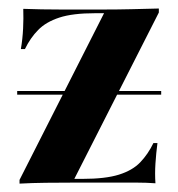

<svg xmlns="http://www.w3.org/2000/svg" viewBox="-20 -438 425 458"><path d="M26.6 0V-8.9L228.2 -406.5H207.3Q153.2 -406.5 121.4 -396Q89.5 -385.5 71 -366.5Q52.4 -347.6 39.5 -321H29.8Q33.9 -345.2 35.1 -369.8Q36.3 -394.4 35.5 -416.9Q57.3 -416.1 79.8 -415.7Q102.4 -415.3 124.2 -415.3H207.3H229Q261.3 -415.3 294.8 -416.1Q328.2 -416.9 358.9 -417.7V-408.1L157.3 -11.3H176.6Q231.5 -11.3 263.7 -21.4Q296 -31.5 314.5 -50.8Q333.1 -70.2 346 -96.8H355.6Q352.4 -72.6 350.8 -48Q349.2 -23.4 350.8 -0.8Q329 -2.4 306.5 -2.4Q283.9 -2.4 262.1 -2.4H176.6H156.5Q122.6 -2.4 89.5 -2Q56.5 -1.6 26.6 0ZM21 -212.1V-221H364.5V-212.1Z"/></svg>

Font: Playfair 144pt SemiCondensed ExtraBold
Style: Regular
Weight: 800
Width: 4
Designer: Claus Eggers Sørensen
Foundry: Claus Eggers Sørensen
Version: Version 2.203